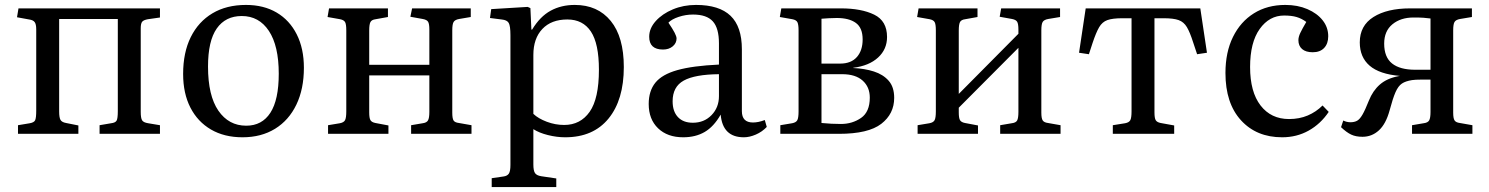

<svg xmlns="http://www.w3.org/2000/svg" viewBox="-20 -543 6041 779"><path d="M53 0V-35L101 -43Q118 -46 122.5 -55Q127 -64 127 -95V-424Q127 -445 120.5 -453.5Q114 -462 98 -464L49 -473L55 -509H629V-472L580 -465Q563 -462 557 -455Q551 -448 551 -428V-89Q551 -64 556.5 -55Q562 -46 581 -43L629 -35V0H384V-35L431 -43Q448 -45 453 -53.5Q458 -62 458 -92V-466H220V-91Q220 -66 225.5 -56.5Q231 -47 248 -44L298 -34V0Z M964 14Q890 14 836 -17.5Q782 -49 752.5 -106.5Q723 -164 723 -243Q723 -330 754 -392.5Q785 -455 842 -489Q899 -523 978 -523Q1050 -523 1102.5 -492Q1155 -461 1184 -403.5Q1213 -346 1213 -268Q1213 -182 1182.5 -118.5Q1152 -55 1096 -20.5Q1040 14 964 14ZM979 -33Q1043 -33 1077 -85.5Q1111 -138 1111 -244Q1111 -357 1071 -417.5Q1031 -478 961 -478Q895 -478 859.5 -427.5Q824 -377 824 -273Q824 -155 866 -94Q908 -33 979 -33Z M1311 0V-35L1359 -43Q1375 -46 1380 -55.5Q1385 -65 1385 -91V-420Q1385 -445 1380 -453.5Q1375 -462 1360 -465L1309 -474L1315 -509H1554V-474L1504 -465Q1488 -463 1483 -453.5Q1478 -444 1478 -419V-280H1722V-423Q1722 -446 1717 -454.5Q1712 -463 1695 -466L1645 -475L1652 -509H1890V-474L1843 -466Q1826 -463 1820.5 -454Q1815 -445 1815 -420V-86Q1815 -63 1820 -54.5Q1825 -46 1842 -44L1893 -35V0H1648V-35L1695 -43Q1711 -45 1716.5 -54.5Q1722 -64 1722 -89V-237H1478V-87Q1478 -64 1483 -55.5Q1488 -47 1503 -44L1556 -34V0Z M1975 216V180L2023 173Q2038 171 2044.5 161.5Q2051 152 2051 126V-400Q2051 -438 2044 -450Q2037 -462 2015 -464L1968 -470L1973 -506L2121 -515L2132 -510L2136 -423H2139Q2171 -476 2214 -499.5Q2257 -523 2312 -523Q2405 -523 2458 -458Q2511 -393 2511 -271Q2511 -138 2449 -62Q2387 14 2273 14Q2239 14 2203 5Q2167 -4 2144 -19V124Q2144 149 2150.5 159Q2157 169 2176 172L2237 181V216ZM2269 -36Q2335 -36 2372.5 -89.5Q2410 -143 2410 -260Q2410 -366 2377.5 -415Q2345 -464 2282 -464Q2217 -464 2180.5 -425.5Q2144 -387 2144 -320V-81Q2164 -62 2198.5 -49Q2233 -36 2269 -36Z M2752 14Q2688 14 2650 -22.5Q2612 -59 2612 -121Q2612 -174 2639 -207.5Q2666 -241 2728 -258.5Q2790 -276 2897 -281V-367Q2897 -429 2872 -456.5Q2847 -484 2792 -484Q2762 -484 2733.5 -474.5Q2705 -465 2692 -451Q2709 -426 2717 -410.5Q2725 -395 2725 -387Q2725 -368 2709.5 -355Q2694 -342 2670 -342Q2614 -342 2614 -394Q2614 -428 2640.5 -457.5Q2667 -487 2710 -505Q2753 -523 2804 -523Q2898 -523 2944 -479Q2990 -435 2990 -343V-92Q2990 -46 3035 -46Q3057 -46 3083 -56L3091 -28Q3072 -8 3046.5 3Q3021 14 2998 14Q2912 14 2904 -78Q2876 -29 2839 -7.5Q2802 14 2752 14ZM2791 -45Q2837 -45 2867 -76Q2897 -107 2897 -153V-242Q2799 -241 2754 -216Q2709 -191 2709 -132Q2709 -91 2730.5 -68Q2752 -45 2791 -45Z M3146 0V-35L3194 -43Q3210 -46 3215 -55.5Q3220 -65 3220 -91V-420Q3220 -443 3215.5 -452.5Q3211 -462 3195 -465L3144 -474L3150 -509H3392Q3475 -509 3527 -483.5Q3579 -458 3579 -393Q3579 -343 3542.5 -309.5Q3506 -276 3442 -268V-267Q3488 -265 3525.5 -253Q3563 -241 3585.5 -215.5Q3608 -190 3608 -146Q3608 -81 3555.5 -40.5Q3503 0 3384 0ZM3313 -285H3389Q3433 -285 3456.5 -311.5Q3480 -338 3480 -383Q3480 -430 3452.5 -450Q3425 -470 3375 -470Q3359 -470 3342 -469Q3325 -468 3313 -467ZM3392 -40Q3438 -40 3473.5 -64.5Q3509 -89 3509 -147Q3509 -190 3480 -216Q3451 -242 3397 -242H3313V-44Q3333 -42 3353 -41Q3373 -40 3392 -40Z M3703 0V-35L3751 -43Q3767 -46 3772 -55.5Q3777 -65 3777 -91V-420Q3777 -445 3772 -453.5Q3767 -462 3752 -465L3701 -474L3707 -509H3946V-474L3896 -465Q3880 -463 3875 -453.5Q3870 -444 3870 -419V-162L4112 -406V-423Q4112 -446 4107 -454.5Q4102 -463 4086 -466L4036 -475L4042 -509H4281V-474L4233 -466Q4216 -463 4210.5 -454Q4205 -445 4205 -420V-86Q4205 -63 4210.5 -54.5Q4216 -46 4232 -44L4283 -35V0H4038V-35L4085 -43Q4102 -45 4107 -54.5Q4112 -64 4112 -89V-349L3870 -106V-87Q3870 -64 3875 -55.5Q3880 -47 3895 -44L3948 -34V0Z M4495 0V-35L4545 -43Q4561 -46 4566 -55.5Q4571 -65 4571 -91V-469H4534Q4494 -469 4473 -461.5Q4452 -454 4439.5 -432.5Q4427 -411 4413 -369L4398 -323L4358 -329L4385 -509H4850L4877 -329L4837 -323L4821 -371Q4808 -412 4795.5 -433Q4783 -454 4762 -461.5Q4741 -469 4701 -469H4664V-87Q4664 -64 4669 -55.5Q4674 -47 4689 -44L4744 -34V0Z M5182 14Q5078 14 5015 -55Q4952 -124 4952 -247Q4952 -331 4982.5 -393Q5013 -455 5067.5 -489Q5122 -523 5195 -523Q5245 -523 5284.5 -506Q5324 -489 5346.5 -460.5Q5369 -432 5369 -396Q5369 -366 5352.5 -348.5Q5336 -331 5306 -331Q5278 -331 5263 -344Q5248 -357 5248 -380Q5248 -393 5255.5 -409Q5263 -425 5280 -454Q5261 -468 5240.5 -474Q5220 -480 5190 -480Q5130 -480 5091 -425.5Q5052 -371 5052 -271Q5052 -170 5094.5 -115Q5137 -60 5210 -60Q5252 -60 5286 -74.5Q5320 -89 5346 -115L5371 -89Q5338 -40 5289.5 -13Q5241 14 5182 14Z M5508 12Q5481 12 5462 3Q5443 -6 5421 -27L5430 -54Q5444 -47 5459 -47Q5475 -47 5486 -53Q5497 -59 5508 -78Q5519 -97 5534 -135Q5550 -175 5578.5 -200Q5607 -225 5654 -234L5660 -235Q5577 -242 5537 -276.5Q5497 -311 5497 -371Q5497 -439 5552.5 -474Q5608 -509 5701 -509H5952V-474L5904 -466Q5887 -463 5881.5 -454Q5876 -445 5876 -420V-86Q5876 -63 5881.5 -54.5Q5887 -46 5903 -44L5954 -35V0H5709V-35L5756 -43Q5773 -45 5778.5 -54.5Q5784 -64 5784 -89V-220Q5769 -220 5745.5 -220Q5722 -220 5709 -218Q5683 -214 5668 -204Q5653 -194 5642 -169Q5631 -144 5618 -95Q5603 -40 5574.5 -14Q5546 12 5508 12ZM5722 -260H5784V-468Q5770 -470 5755 -471Q5740 -472 5715 -472Q5663 -472 5629.5 -444.5Q5596 -417 5596 -366Q5596 -311 5628 -285.5Q5660 -260 5722 -260Z"/></svg>

Font: Literata 36pt
Style: Regular
Weight: 400
Designer: Latin by Veronika Burian and Jose Scaglione. Greek by Irene Vlachou. Cyrillic by Vera Evstafieva.
Foundry: TypeTogether
Version: Version 3.002